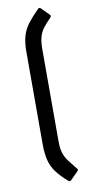

<svg xmlns="http://www.w3.org/2000/svg" viewBox="-95 -742 448 928"><g transform="rotate(-10 129.0 -278.0)"><path d="M162 144Q128 114 108 87.5Q88 61 79.5 28Q71 -5 71 -51V-505Q71 -552 80.5 -583.5Q90 -615 110.5 -641.5Q131 -668 162 -699Q170 -707 176 -700L214 -662Q220 -656 214 -648Q191 -625 176.5 -606Q162 -587 155.5 -563.5Q149 -540 149 -504V-52Q149 -16 156.5 6.5Q164 29 178.5 48Q193 67 214 93Q221 99 214 106L176 144Q170 150 162 144Z"/></g></svg>

Font: Sofia Sans Semi Condensed
Style: Regular
Weight: 400
Designer: Botio Nikoltchev, Ani Petrova
Foundry: lettersoup
Version: Version 4.100; ttfautohint (v1.8.4.7-5d5b)